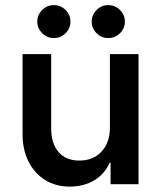

<svg xmlns="http://www.w3.org/2000/svg" viewBox="-20 -708 622 738"><path d="M248.3 9.2Q194.2 9.2 153.3 -16.2Q112.5 -41.7 89.6 -87.1Q66.7 -132.5 66.7 -192.5V-500H176.7V-215Q176.7 -156.7 205 -123.8Q233.3 -90.8 285 -90.8Q338.3 -90.8 370.4 -125.4Q402.5 -160 402.5 -217.5V-500H512.5V0H405V-82.5H401.7Q381.7 -38.3 341.7 -14.6Q301.7 9.2 248.3 9.2ZM395.8 -561.7Q370 -561.7 351.3 -580.4Q332.5 -599.2 332.5 -625Q332.5 -650.8 351.3 -669.6Q370 -688.3 395.8 -688.3Q422.5 -688.3 441.3 -669.6Q460 -650.8 460 -625Q460 -599.2 441.3 -580.4Q422.5 -561.7 395.8 -561.7ZM187.5 -561.7Q160.8 -561.7 142.1 -580.4Q123.3 -599.2 123.3 -625Q123.3 -650.8 142.1 -669.6Q160.8 -688.3 187.5 -688.3Q213.3 -688.3 232.1 -669.6Q250.8 -650.8 250.8 -625Q250.8 -599.2 232.1 -580.4Q213.3 -561.7 187.5 -561.7Z"/></svg>

Font: Funnel Sans Medium
Style: Regular
Weight: 500
Version: Version 1.000; Beta; Release 5; Build 24; ttfautohint (v1.8.